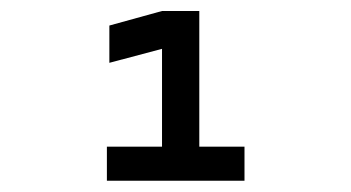

<svg xmlns="http://www.w3.org/2000/svg" viewBox="-20 -713 626 342"><path d="M170.4 -391.1H415.5V-451.7H335V-693.4H268.6L174.8 -667.5V-601.1L268.6 -626V-451.7H170.4Z"/></svg>

Font: Cascadia Code SemiLight
Style: Regular
Weight: 350
Monospace: yes
Designer: Aaron Bell
Foundry: Saja Typeworks
Version: Version 2404.023